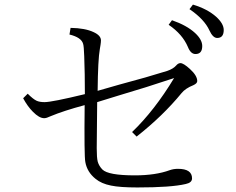

<svg xmlns="http://www.w3.org/2000/svg" viewBox="-20 -866 1040 846"><path d="M737.8 -776.9Q802.7 -754.4 839.4 -720.7Q871.1 -691.4 871.1 -663.1Q871.1 -627.9 841.3 -627.9Q820.3 -627.9 808.1 -658.7Q784.2 -715.3 723.1 -756.8ZM830.1 -845.7Q893.6 -826.7 932.6 -792Q965.8 -761.7 965.8 -733.9Q965.8 -698.7 937 -698.7Q918 -698.7 902.8 -731.9Q880.4 -781.2 814.9 -825.7ZM354 -451.2Q354 -543 351.1 -618.2Q349.6 -663.1 346.2 -672.9Q338.4 -701.2 286.1 -713.9L291 -743.2Q355.5 -742.2 393.1 -724.1Q424.8 -709.5 424.8 -688Q424.8 -680.2 422.9 -668Q421.4 -656.2 419.9 -649.9Q411.6 -604 410.2 -465.8L505.9 -493.2Q628.9 -525.9 717.3 -553.7Q743.7 -563 755.9 -577.1Q765.1 -587.9 774.9 -587.9Q788.6 -587.9 816.9 -562Q849.1 -532.7 849.1 -508.8Q849.1 -498.5 832 -490.7Q796.9 -476.6 780.3 -456.1Q697.3 -355 582 -264.2L562 -284.2Q660.6 -378.9 747.1 -522Q621.6 -480 504.9 -445.8L408.2 -416L406.2 -212.9Q406.2 -170.9 410.6 -153.8Q416 -134.8 431.2 -119.1Q457 -93.3 574.2 -93.3Q665.5 -93.3 728 -116.2Q744.6 -122.1 764.2 -122.1Q826.2 -122.1 826.2 -80.1Q826.2 -61 798.3 -55.2Q733.9 -40 585 -40Q508.8 -40 469.2 -48.3Q426.8 -56.6 400.9 -78.1Q363.8 -107.9 356 -151.9Q350.6 -177.7 353 -402.8Q260.3 -377.9 203.1 -354Q185.1 -345.2 174.8 -345.2Q152.8 -345.2 125 -373.5Q101.1 -397.5 82 -433.1L102.1 -453.1Q126.5 -428.7 141.6 -421.9Q154.8 -416 176.3 -416Q209 -416 354 -451.2Z"/></svg>

Font: I.Ming
Style: Regular
Weight: 400
Designer: Ichiten Fonts Project
Version: Version 6.11; Dec 27, 2019